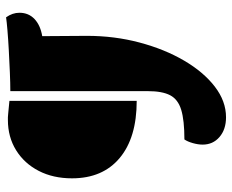

<svg xmlns="http://www.w3.org/2000/svg" viewBox="-86 -541 764 632"><g transform="rotate(-90 296.0 -225.0)"><path d="M226 137Q186 137 161 115.5Q136 94 136 60Q136 45 141 27.5Q146 10 153 0Q216 0 250.5 -10.5Q285 -21 298.5 -47Q312 -73 312 -120V-573Q337 -573 373 -574.5Q409 -576 446 -578Q483 -580 512.5 -582.5Q542 -585 555 -587Q570 -566 570 -543Q570 -513 549.5 -493.5Q529 -474 493 -468L494 -321Q494 -230 472 -147.5Q450 -65 412.5 -1Q375 63 327 100Q279 137 226 137ZM280 -157Q159 -157 92 -213Q25 -269 25 -370Q25 -432 49.5 -479.5Q74 -527 117.5 -554Q161 -581 217 -581Q224 -581 226 -581Q228 -581 238.5 -580Q249 -579 280 -576Z"/></g></svg>

Font: Petrona Black
Style: Regular
Weight: 900
Designer: Ringo R. Seeber
Foundry: Ringo R. Seeber
Version: Version 2.001; ttfautohint (v1.8.3)